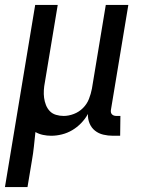

<svg xmlns="http://www.w3.org/2000/svg" viewBox="-50 -540 570 775"><path d="M-30 215 92 -520H183L131 -207Q128 -192 127 -176Q126 -160 128 -145Q130 -130 135.5 -116Q141 -102 151 -91.5Q161 -81 176 -76.5Q191 -72 207 -72Q227 -72 248 -80Q269 -88 285 -104Q301 -120 309 -140.5Q317 -161 321 -182L377 -520H468L398 -98Q397 -93 397.5 -88Q398 -83 401.5 -79Q405 -75 410 -73.5Q415 -72 420 -72H436L435 8H406Q386 8 367 3.5Q348 -1 333.5 -12.5Q319 -24 311.5 -42Q304 -60 305 -80Q294 -60 277.5 -43Q261 -26 241.5 -14.5Q222 -3 200 2.5Q178 8 157 8Q140 8 123.5 4.5Q107 1 93 -7Q90 21 87 50Q84 79 79 107L61 215Z"/></svg>

Font: Iosevka Curly Medium
Style: Italic
Weight: 500
Italic angle: -9°
Monospace: yes
Designer: Belleve Invis
Foundry: Belleve Invis
Version: Version 22.1.2; ttfautohint (v1.8.4)